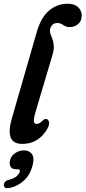

<svg xmlns="http://www.w3.org/2000/svg" viewBox="-33 -748 450 1010"><path d="M322.5 -728.5Q359.5 -728.5 378.2 -709.8Q397 -691 397 -667Q397 -637.5 378 -621.5Q359 -605.5 335 -605.5Q314 -605.5 299.8 -616.2Q285.5 -627 268.5 -627Q240.5 -627 231 -597Q228 -583 232.5 -570.2Q237 -557.5 242.8 -542.2Q248.5 -527 250 -507Q251.5 -487 243 -459L153.5 -157.5Q143 -121 145.5 -108.5Q148 -96 159 -96Q166 -96 173.8 -99.8Q181.5 -103.5 192 -114.5Q201 -123.5 210.5 -122Q220.5 -121 224.5 -107.5Q228.5 -94 216.5 -71.5Q195.5 -33.5 162 -12.2Q128.5 9 85 9Q36 9 23.2 -25Q10.5 -59 28 -120.5L160 -578Q182 -656 225 -692.2Q268 -728.5 322.5 -728.5ZM52.5 142.5Q31 142.5 22.8 128.8Q14.5 115 20.5 93Q26.5 70.5 47.5 56.8Q68.5 43 93 43Q121.5 43 135.2 63Q149 83 138 124Q125.5 172 92.8 202Q60 232 18.5 240.5Q0.5 244 -6.5 238.8Q-13.5 233.5 -13 224Q-12.5 215.5 -6.2 208.2Q0 201 13.5 198Q41 191 54.2 179Q67.5 167 71 155Q74 142.5 60.5 142.5Z"/></svg>

Font: Fraunces 144pt SuperSoft SemiBold
Style: Italic
Weight: 600
Italic angle: -16°
Version: Version 1.000;[b76b70a41]